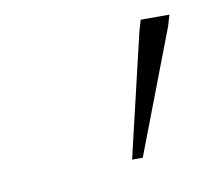

<svg xmlns="http://www.w3.org/2000/svg" viewBox="-39 -724 319 293"><g transform="rotate(-10 120.0 -578.0)"><path d="M145 -474.5 190 -665.5 195 -682.5H239.5L234.5 -665.5L161.5 -474.5Z"/></g></svg>

Font: Newsreader ExtraLight
Style: Italic
Weight: 250
Italic angle: -17°
Designer: Hugues Gentile
Foundry: Production Type
Version: Version 1.003